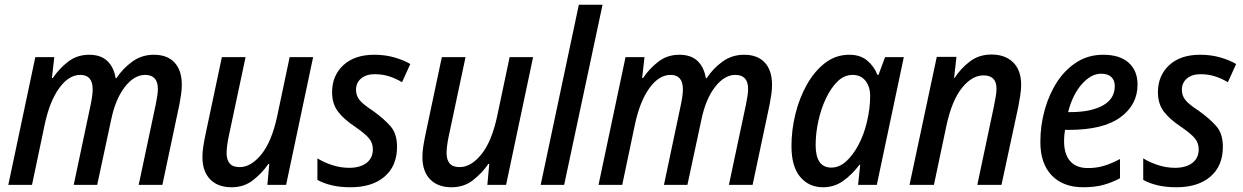

<svg xmlns="http://www.w3.org/2000/svg" viewBox="-20 -780 5243 810"><path d="M15 0 129 -539H209L199 -451H203Q229 -490 267 -519.5Q305 -549 356 -549Q405 -549 432.5 -523Q460 -497 468 -450H471Q498 -491 538 -520Q578 -549 629 -549Q686 -549 716.5 -516Q747 -483 747 -422Q747 -402 744 -382Q741 -362 737 -340L665 0H565L637 -339Q641 -359 643.5 -375.5Q646 -392 646 -405Q646 -464 592 -464Q546 -464 506.5 -413Q467 -362 449 -275L390 0H291L363 -341Q371 -380 371 -403Q371 -464 319 -464Q270 -464 229.5 -408Q189 -352 168 -252L115 0Z M957 10Q899 10 866.5 -23.5Q834 -57 834 -118Q834 -138 837.5 -161Q841 -184 846 -208L916 -539H1016L945 -205Q936 -162 936 -134Q936 -106 949 -90.5Q962 -75 991 -75Q1039 -75 1082.5 -128.5Q1126 -182 1149 -288L1202 -539H1301L1187 0H1108L1116 -88H1112Q1085 -49 1047 -19.5Q1009 10 957 10Z M1459 10Q1414 10 1379 1.5Q1344 -7 1319 -21V-112Q1344 -96 1380 -84Q1416 -72 1453 -72Q1499 -72 1526 -92.5Q1553 -113 1553 -150Q1553 -176 1537.5 -195.5Q1522 -215 1477 -246Q1429 -278 1405 -310.5Q1381 -343 1381 -391Q1381 -461 1428.5 -505Q1476 -549 1559 -549Q1604 -549 1643 -538Q1682 -527 1711 -510L1676 -433Q1652 -448 1623 -457.5Q1594 -467 1561 -467Q1525 -467 1503.5 -449Q1482 -431 1482 -401Q1482 -377 1496.5 -358.5Q1511 -340 1554 -312Q1600 -279 1627.5 -247.5Q1655 -216 1655 -161Q1655 -80 1602.5 -35Q1550 10 1459 10Z M1885 10Q1827 10 1794.5 -23.5Q1762 -57 1762 -118Q1762 -138 1765.5 -161Q1769 -184 1774 -208L1844 -539H1944L1873 -205Q1864 -162 1864 -134Q1864 -106 1877 -90.5Q1890 -75 1919 -75Q1967 -75 2010.5 -128.5Q2054 -182 2077 -288L2130 -539H2229L2115 0H2036L2044 -88H2040Q2013 -49 1975 -19.5Q1937 10 1885 10Z M2261 0 2422 -760H2522L2360 0Z M2505 0 2619 -539H2699L2689 -451H2693Q2719 -490 2757 -519.5Q2795 -549 2846 -549Q2895 -549 2922.5 -523Q2950 -497 2958 -450H2961Q2988 -491 3028 -520Q3068 -549 3119 -549Q3176 -549 3206.5 -516Q3237 -483 3237 -422Q3237 -402 3234 -382Q3231 -362 3227 -340L3155 0H3055L3127 -339Q3131 -359 3133.5 -375.5Q3136 -392 3136 -405Q3136 -464 3082 -464Q3036 -464 2996.5 -413Q2957 -362 2939 -275L2880 0H2781L2853 -341Q2861 -380 2861 -403Q2861 -464 2809 -464Q2760 -464 2719.5 -408Q2679 -352 2658 -252L2605 0Z M3452 10Q3393 10 3356 -33.5Q3319 -77 3319 -164Q3319 -231 3335.5 -298.5Q3352 -366 3384 -423Q3416 -480 3461 -514.5Q3506 -549 3563 -549Q3609 -549 3638 -525Q3667 -501 3682 -464H3686L3714 -539H3793L3679 0H3600L3609 -85H3606Q3575 -44 3537.5 -17Q3500 10 3452 10ZM3487 -73Q3521 -73 3550 -99.5Q3579 -126 3601.5 -168.5Q3624 -211 3636 -260Q3644 -293 3647.5 -321Q3651 -349 3651 -374Q3651 -415 3631 -439.5Q3611 -464 3577 -464Q3542 -464 3514 -437Q3486 -410 3465 -366Q3444 -322 3432.5 -270Q3421 -218 3421 -168Q3421 -73 3487 -73Z M3817 0 3932 -540H4015L4005 -451H4007Q4033 -491 4071.5 -520.5Q4110 -550 4163 -550Q4220 -550 4254 -517Q4288 -484 4288 -422Q4288 -401 4284 -376.5Q4280 -352 4276 -330L4205 0H4103L4173 -331Q4177 -353 4180.5 -371.5Q4184 -390 4184 -406Q4184 -462 4129 -462Q4081 -462 4038.5 -409.5Q3996 -357 3973 -251L3920 0Z M4550 10Q4465 10 4417 -40Q4369 -90 4369 -181Q4369 -251 4387.5 -317Q4406 -383 4440 -435Q4474 -487 4523 -518Q4572 -549 4634 -549Q4704 -549 4741.5 -515.5Q4779 -482 4779 -423Q4779 -338 4706.5 -285Q4634 -232 4488 -232H4473Q4469 -207 4469 -185Q4469 -130 4494.5 -100.5Q4520 -71 4570 -71Q4605 -71 4636 -80Q4667 -89 4705 -109V-28Q4669 -9 4633 0.5Q4597 10 4550 10ZM4495 -307Q4582 -307 4632.5 -335Q4683 -363 4683 -417Q4683 -441 4668.5 -455Q4654 -469 4625 -469Q4583 -469 4544 -425Q4505 -381 4486 -307Z M4943 10Q4898 10 4863 1.5Q4828 -7 4803 -21V-112Q4828 -96 4864 -84Q4900 -72 4937 -72Q4983 -72 5010 -92.5Q5037 -113 5037 -150Q5037 -176 5021.5 -195.5Q5006 -215 4961 -246Q4913 -278 4889 -310.5Q4865 -343 4865 -391Q4865 -461 4912.5 -505Q4960 -549 5043 -549Q5088 -549 5127 -538Q5166 -527 5195 -510L5160 -433Q5136 -448 5107 -457.5Q5078 -467 5045 -467Q5009 -467 4987.5 -449Q4966 -431 4966 -401Q4966 -377 4980.5 -358.5Q4995 -340 5038 -312Q5084 -279 5111.5 -247.5Q5139 -216 5139 -161Q5139 -80 5086.5 -35Q5034 10 4943 10Z"/></svg>

Font: Noto Sans SemiCondensed Medium
Style: Italic
Weight: 500
Width: 4
Italic angle: -12°
Designer: Monotype Design Team
Foundry: Monotype Imaging Inc.
Version: Version 2.013; ttfautohint (v1.8.4.7-5d5b)